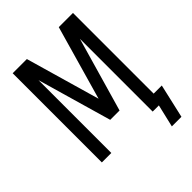

<svg xmlns="http://www.w3.org/2000/svg" viewBox="-246 -857 1119 1119"><g transform="rotate(-45 314.0 -297.5)"><path d="M501 140 534 0H483V-600L351 -141H274L142 -600V0H64V-735H181L313 -276L444 -735H561V-70H628L580 140Z"/></g></svg>

Font: Zed Sans
Style: Regular
Weight: 400
Designer: Belleve Invis
Foundry: Belleve Invis
Version: Version 1.0.0; ttfautohint (v1.8.4)